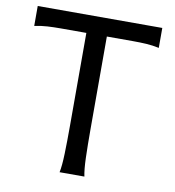

<svg xmlns="http://www.w3.org/2000/svg" viewBox="-80 -784 779 856"><g transform="rotate(10 309.0 -356.5)"><path d="M585.9 -712.9V-622.6Q556.6 -628.9 528.1 -630.6Q499.5 -632.3 466.3 -632.3H349.1V-212.4Q349.1 -140.1 350.8 -84.7Q352.5 -29.3 358.9 0H246.6Q252.9 -29.3 254.6 -84.7Q256.3 -140.1 256.3 -212.4V-632.3H141.6Q108.9 -632.3 80.1 -630.6Q51.3 -628.9 22 -622.6V-712.9Z"/></g></svg>

Font: Andika Compact
Style: Regular
Weight: 400
Designer: Victor Gaultney, Annie Olsen, Julie Remington, Don Collingsworth, Eric Hays, Becca Hirsbrunner
Foundry: SIL International
Version: Version 5.000 ; LnSpcTght